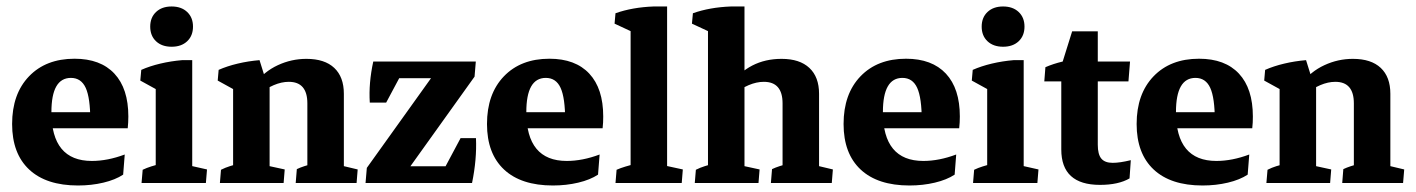

<svg xmlns="http://www.w3.org/2000/svg" viewBox="-20 -568 4394 596"><path d="M222.2 7.8Q123.5 7.8 70.6 -41.7Q17.6 -91.3 17.6 -183.1Q17.6 -276.4 70.1 -331.1Q122.6 -385.7 211.4 -385.7Q292 -385.7 335.2 -339.4Q378.4 -293 378.4 -206.5Q378.4 -199.2 377.9 -188Q377.4 -176.8 376.5 -169.9L260.3 -193.4Q260.3 -264.2 246.1 -295.2Q231.9 -326.2 200.2 -326.2Q139.6 -326.2 139.6 -220.2Q139.6 -68.4 265.1 -68.4Q314 -68.4 367.2 -88.4L362.3 -25.9Q337.9 -9.8 300.8 -1Q263.7 7.8 222.2 7.8ZM69.8 -169.9V-219.7H368.7L376.5 -169.9Z M463.4 -2.9V-342.3L576.7 -351.6V-2.9ZM463.4 -251.5V-314L482.9 -280.8L415.5 -317.9L418.5 -351.1Q444.8 -362.8 477.8 -370.6Q510.7 -378.4 545.4 -381.3H576.7V-303.7ZM419.4 0 422.9 -41Q435.1 -46.9 449.7 -51.5Q464.4 -56.2 481.9 -60.1L463.4 -12.2V-88.9H576.7V-12.2L559.6 -56.2L622.6 -42L619.1 0ZM512.7 -422.9Q482.4 -422.9 464.4 -439.9Q446.3 -457 446.3 -485.4Q446.3 -513.7 464.4 -530.8Q482.4 -547.9 512.7 -547.9Q543 -547.9 561 -530.8Q579.1 -513.7 579.1 -485.4Q579.1 -457 561 -439.9Q543 -422.9 512.7 -422.9Z M934.1 -2.9V-247.1Q934.1 -314 876.5 -314Q831.5 -314 779.8 -272.9L770 -307.1Q800.3 -346.2 842.5 -365.7Q884.8 -385.3 931.2 -385.3Q987.8 -385.3 1017.6 -357.2Q1047.4 -329.1 1047.4 -276.9V-2.9ZM703.6 -2.9V-332L816.9 -311.5V-2.9ZM662.6 0 666 -41Q679.7 -47.9 693.6 -52.2Q707.5 -56.6 721.7 -60.1L703.6 -12.2V-88.9H816.9V-12.2L800.8 -55.7L863.8 -42L860.4 0ZM897.9 0 901.4 -43Q911.6 -47.9 924.8 -52.2Q938 -56.6 952.1 -59.6L934.1 -12.2V-88.9H1047.4V-12.2L1030.8 -56.2L1090.3 -42L1086.9 0ZM703.6 -251.5V-314L723.1 -280.8L655.8 -317.9L658.7 -351.1Q685.1 -362.8 718 -370.6Q751 -378.4 785.6 -381.3L813 -293.9Z M1114.7 0 1118.7 -46.9 1355 -377H1457L1453.1 -330.1L1216.8 0ZM1114.7 0 1182.6 -51.8H1427.2L1445.3 0ZM1153.8 -325.2 1138.7 -377H1457L1389.2 -325.2ZM1127.9 -249.5Q1124 -309.6 1138.7 -377L1223.6 -333.5L1178.7 -249.5ZM1445.3 0 1362.3 -50.3 1409.7 -139.2H1457.5Q1460.4 -73.2 1445.3 0Z M1696.3 7.8Q1597.7 7.8 1544.7 -41.7Q1491.7 -91.3 1491.7 -183.1Q1491.7 -276.4 1544.2 -331.1Q1596.7 -385.7 1685.5 -385.7Q1766.1 -385.7 1809.3 -339.4Q1852.5 -293 1852.5 -206.5Q1852.5 -199.2 1852.1 -188Q1851.6 -176.8 1850.6 -169.9L1734.4 -193.4Q1734.4 -264.2 1720.2 -295.2Q1706.1 -326.2 1674.3 -326.2Q1613.8 -326.2 1613.8 -220.2Q1613.8 -68.4 1739.3 -68.4Q1788.1 -68.4 1841.3 -88.4L1836.4 -25.9Q1812 -9.8 1774.9 -1Q1737.8 7.8 1696.3 7.8ZM1543.9 -169.9V-219.7H1842.8L1850.6 -169.9Z M1937.5 -2.9V-504.9L2050.8 -490.7V-2.9ZM1890.6 0 1894 -41Q1906.2 -46.4 1921.6 -51Q1937 -55.7 1955.6 -60.1L1937.5 -12.2V-88.9H2050.8V-12.2L2034.2 -56.2L2099.6 -42L2096.2 0ZM1937.5 -439.5V-500.5L1953.6 -463.9L1887.7 -494.6L1890.6 -526.9Q1942.9 -545.4 2008.8 -547.9H2050.8V-463.9Z M2177.7 -2.9V-504.9L2291 -490.7V-2.9ZM2409.2 -2.9V-247.1Q2409.2 -314 2351.1 -314Q2305.7 -314 2253.9 -272.9L2245.1 -302.2Q2304.7 -385.3 2406.2 -385.3Q2462.4 -385.3 2492.4 -357.2Q2522.5 -329.1 2522.5 -276.9V-2.9ZM2136.7 0 2140.1 -41Q2153.8 -47.9 2167.7 -52.2Q2181.6 -56.6 2195.8 -60.1L2177.7 -12.2V-88.9H2291V-12.2L2274.9 -55.7L2337.9 -42L2334.5 0ZM2373 0 2376.5 -43Q2386.7 -47.9 2399.9 -52.2Q2413.1 -56.6 2427.2 -59.6L2409.2 -12.2V-88.9H2522.5V-12.2L2505.9 -56.2L2565.4 -42L2562 0ZM2177.7 -439.5V-500.5L2193.8 -463.9L2127.9 -494.6L2130.9 -526.9Q2183.1 -545.4 2249 -547.9H2291V-463.9Z M2803.2 7.8Q2704.6 7.8 2651.6 -41.7Q2598.6 -91.3 2598.6 -183.1Q2598.6 -276.4 2651.1 -331.1Q2703.6 -385.7 2792.5 -385.7Q2873 -385.7 2916.3 -339.4Q2959.5 -293 2959.5 -206.5Q2959.5 -199.2 2959 -188Q2958.5 -176.8 2957.5 -169.9L2841.3 -193.4Q2841.3 -264.2 2827.1 -295.2Q2813 -326.2 2781.2 -326.2Q2720.7 -326.2 2720.7 -220.2Q2720.7 -68.4 2846.2 -68.4Q2895 -68.4 2948.2 -88.4L2943.4 -25.9Q2918.9 -9.8 2881.8 -1Q2844.7 7.8 2803.2 7.8ZM2650.9 -169.9V-219.7H2949.7L2957.5 -169.9Z M3044.4 -2.9V-342.3L3157.7 -351.6V-2.9ZM3044.4 -251.5V-314L3064 -280.8L2996.6 -317.9L2999.5 -351.1Q3025.9 -362.8 3058.8 -370.6Q3091.8 -378.4 3126.5 -381.3H3157.7V-303.7ZM3000.5 0 3003.9 -41Q3016.1 -46.9 3030.8 -51.5Q3045.4 -56.2 3063 -60.1L3044.4 -12.2V-88.9H3157.7V-12.2L3140.6 -56.2L3203.6 -42L3200.2 0ZM3093.8 -422.9Q3063.5 -422.9 3045.4 -439.9Q3027.3 -457 3027.3 -485.4Q3027.3 -513.7 3045.4 -530.8Q3063.5 -547.9 3093.8 -547.9Q3124 -547.9 3142.1 -530.8Q3160.2 -513.7 3160.2 -485.4Q3160.2 -457 3142.1 -439.9Q3124 -422.9 3093.8 -422.9Z M3394.5 5.9Q3274.4 5.9 3274.4 -104V-342.3L3278.8 -377L3308.1 -470.7H3387.7V-118.7Q3387.7 -88.9 3398.7 -75.7Q3409.7 -62.5 3434.1 -62.5Q3456.1 -62.5 3490.2 -70.8L3486.3 -14.2Q3451.7 5.9 3394.5 5.9ZM3221.7 -315.4 3225.1 -359.4Q3249.5 -370.1 3278.8 -377H3487.8L3482.9 -315.4Z M3712.9 7.8Q3614.3 7.8 3561.3 -41.7Q3508.3 -91.3 3508.3 -183.1Q3508.3 -276.4 3560.8 -331.1Q3613.3 -385.7 3702.1 -385.7Q3782.7 -385.7 3825.9 -339.4Q3869.1 -293 3869.1 -206.5Q3869.1 -199.2 3868.7 -188Q3868.2 -176.8 3867.2 -169.9L3751 -193.4Q3751 -264.2 3736.8 -295.2Q3722.7 -326.2 3690.9 -326.2Q3630.4 -326.2 3630.4 -220.2Q3630.4 -68.4 3755.9 -68.4Q3804.7 -68.4 3857.9 -88.4L3853 -25.9Q3828.6 -9.8 3791.5 -1Q3754.4 7.8 3712.9 7.8ZM3560.5 -169.9V-219.7H3859.4L3867.2 -169.9Z M4182.6 -2.9V-247.1Q4182.6 -314 4125 -314Q4080.1 -314 4028.3 -272.9L4018.6 -307.1Q4048.8 -346.2 4091.1 -365.7Q4133.3 -385.3 4179.7 -385.3Q4236.3 -385.3 4266.1 -357.2Q4295.9 -329.1 4295.9 -276.9V-2.9ZM3952.1 -2.9V-332L4065.4 -311.5V-2.9ZM3911.1 0 3914.6 -41Q3928.2 -47.9 3942.1 -52.2Q3956.1 -56.6 3970.2 -60.1L3952.1 -12.2V-88.9H4065.4V-12.2L4049.3 -55.7L4112.3 -42L4108.9 0ZM4146.5 0 4149.9 -43Q4160.2 -47.9 4173.3 -52.2Q4186.5 -56.6 4200.7 -59.6L4182.6 -12.2V-88.9H4295.9V-12.2L4279.3 -56.2L4338.9 -42L4335.4 0ZM3952.1 -251.5V-314L3971.7 -280.8L3904.3 -317.9L3907.2 -351.1Q3933.6 -362.8 3966.6 -370.6Q3999.5 -378.4 4034.2 -381.3L4061.5 -293.9Z"/></svg>

Font: Markazi Text
Style: Regular
Weight: 400
Designer: Borna Izadpanah (Arabic designer), Fiona Ross (Arabic design director) and Florian Runge (Latin designer)
Foundry: Borna Izadpanah and Florian Runge
Version: Version 1.000